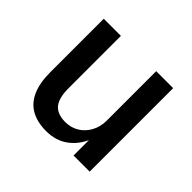

<svg xmlns="http://www.w3.org/2000/svg" viewBox="-125 -642 800 800"><g transform="rotate(45 275.5 -241.5)"><path d="M231 9Q179 9 143 -11Q107 -31 88.5 -72.5Q70 -114 70 -177V-492H171V-182Q171 -145 180.5 -120.5Q190 -96 210.5 -85Q231 -74 260 -74Q294 -74 320.5 -90Q347 -106 363 -135Q379 -164 379 -201V-492H479V0H384V-100H388Q368 -50 328 -20.5Q288 9 231 9Z"/></g></svg>

Font: Nunito Sans 10pt SemiCondensed SemiBold
Style: Regular
Weight: 600
Width: 4
Designer: Vernon Adams
Foundry: Vernon Adams
Version: Version 3.101;gftools[0.9.27]